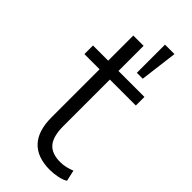

<svg xmlns="http://www.w3.org/2000/svg" viewBox="-230 -751 805 805"><g transform="rotate(45 173.0 -348.5)"><path d="M255 8Q180 8 142 -32.5Q104 -73 104 -153V-438H14V-489H104V-638H165V-489H319V-438H165V-162Q165 -101 188.5 -73.5Q212 -46 262 -46Q280 -46 296.5 -50Q313 -54 327 -60L338 -11Q325 -2 301 3Q277 8 255 8ZM225 -538V-705H281L260 -538Z"/></g></svg>

Font: Nunito Sans 10pt SemiCondensed Light
Style: Regular
Weight: 300
Width: 4
Designer: Vernon Adams
Foundry: Vernon Adams
Version: Version 3.101;gftools[0.9.27]